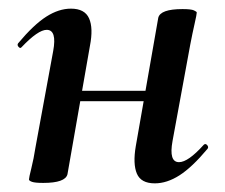

<svg xmlns="http://www.w3.org/2000/svg" viewBox="-20 -415 521 444"><path d="M80 8Q61 8 54 5.5Q47 3 47 0Q47 -4 52.5 -26Q58 -48 62 -74L103 -297Q112 -346 88 -346Q78 -346 63.5 -336Q49 -326 30 -306Q27 -302 23 -306.5Q19 -311 22 -315Q58 -358 87 -376.5Q116 -395 144 -395Q176 -395 186 -372.5Q196 -350 188 -309L136 -12Q131 8 80 8ZM123 -181 126 -205H368L365 -181ZM338 9Q306 9 296.5 -13.5Q287 -36 294 -77L346 -374Q351 -394 402 -394Q422 -394 428.5 -391Q435 -388 435 -386Q435 -382 430 -360Q425 -338 420 -312L379 -89Q370 -40 394 -40Q415 -40 451 -80Q455 -84 459 -79.5Q463 -75 460 -71Q424 -28 395 -9.5Q366 9 338 9Z"/></svg>

Font: Cormorant Infant Light
Style: Italic
Weight: 300
Italic angle: -10°
Designer: Christian Thalmann (Catharsis Fonts)
Foundry: Catharsis Fonts
Version: Version 4.001